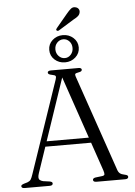

<svg xmlns="http://www.w3.org/2000/svg" viewBox="-67 -1121 822 1170"><g transform="rotate(-5 344.0 -535.5)"><path d="M171 -272H471.5L475.5 -240H165ZM208 -13Q208 -7 203.2 -3.5Q198.5 0 188.5 0H35.5Q25.5 0 20.8 -3.5Q16 -7 16 -12.5Q16 -17 19.5 -20Q23 -23 33 -26.5L55 -33Q69 -38 75.5 -47.2Q82 -56.5 90 -81L281.5 -643Q286.5 -657.5 283 -663.5Q279.5 -669.5 261.5 -672.5Q248 -675 242.5 -678.8Q237 -682.5 237 -688Q237 -693.5 242 -696.8Q247 -700 257 -700H425.5Q435.5 -700 440.2 -696.8Q445 -693.5 445 -688.5Q445 -682.5 440 -678.8Q435 -675 421.5 -673Q406.5 -670.5 403.5 -665.8Q400.5 -661 404.5 -649.5L606 -64Q611 -47.5 620.8 -39.5Q630.5 -31.5 649.5 -28Q662 -25.5 666 -22Q670 -18.5 670 -13Q670 -7 665 -3.5Q660 0 650.5 0H474Q464.5 0 459.5 -3.5Q454.5 -7 454.5 -13Q454.5 -18 458.5 -21.5Q462.5 -25 471.5 -26.5L513 -31.5Q526 -33.5 527 -41Q528 -48.5 522.5 -65.5L316.5 -667.5L329 -672L130 -84Q124.5 -68 124.5 -57.8Q124.5 -47.5 131 -41.5Q137.5 -35.5 151 -32L190.5 -26.5Q200 -24.5 204 -21.5Q208 -18.5 208 -13ZM348 -741.5Q310.5 -741.5 284.2 -765.2Q258 -789 258 -825Q258 -860.5 284.2 -884.2Q310.5 -908 348 -908Q385.5 -908 412 -884.2Q438.5 -860.5 438.5 -825Q438.5 -789.5 412 -765.5Q385.5 -741.5 348 -741.5ZM348.5 -882.5Q327 -882.5 311.2 -866.2Q295.5 -850 295.5 -825Q295.5 -801 311.2 -784.2Q327 -767.5 348.5 -767.5Q370 -767.5 385.2 -784.2Q400.5 -801 400.5 -825Q400.5 -850 385.2 -866.2Q370 -882.5 348.5 -882.5ZM384 -1035.5Q399.5 -1054.5 412 -1064.5Q424.5 -1074.5 440.5 -1070Q453.5 -1067 459.2 -1057.2Q465 -1047.5 462 -1036Q459.5 -1023 448.5 -1014Q437.5 -1005 420 -996L327 -938.5Q323.5 -936.5 319.5 -936.8Q315.5 -937 313 -939.5Q310 -943 311.5 -946.8Q313 -950.5 316 -954Z"/></g></svg>

Font: Fraunces Light
Style: Regular
Weight: 300
Version: Version 1.000;[b76b70a41]